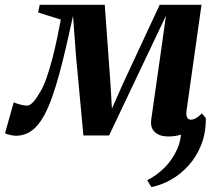

<svg xmlns="http://www.w3.org/2000/svg" viewBox="-50 -542 880 778"><path d="M631 11Q597.5 11 577.8 -6.5Q558 -24 563 -59L598.5 -307.5L622.5 -478.5L547 -319.5L392 7H288L258 -314.5L246 -477.5Q231.5 -412 217.8 -352.2Q204 -292.5 189.8 -240.5Q175.5 -188.5 160.5 -146.5Q145.5 -104.5 129 -74.5Q106 -32 77.8 -12Q49.5 8 14.5 8Q7 8 -2.5 6.2Q-12 4.5 -19.5 2.2Q-27 0 -29.5 -2.5L5.5 -127Q10.5 -125 20.5 -121.8Q30.5 -118.5 41.5 -116.2Q52.5 -114 59.5 -114Q66 -114 72.2 -118Q78.5 -122 85 -129Q91.5 -136 98.2 -146Q105 -156 111.5 -167.5Q125.5 -189 138 -224.5Q150.5 -260 161.5 -302Q172.5 -344 181.2 -386Q190 -428 196.5 -462.5L104.5 -491.5L111 -522.5H374.5L397.5 -204.5L403.5 -102L449 -204.5L597 -522.5H766.5L706 -94.5Q704 -81.5 705.8 -73.2Q707.5 -65 712.2 -61Q717 -57 722.5 -57Q733.5 -57 745 -63.8Q756.5 -70.5 768 -82.5L784 -63.5Q776.5 -55 762.8 -42.2Q749 -29.5 730 -17.5Q711 -5.5 686 2.8Q661 11 631 11ZM784 -63.5Q784.5 -3 765.2 45.2Q746 93.5 713.5 129.2Q681 165 641.8 186.8Q602.5 208.5 563.5 216L546.5 188.5Q584.5 169 616.2 137.8Q648 106.5 667.2 64Q686.5 21.5 684.5 -31Z"/></svg>

Font: Merriweather 96pt
Style: Bold Italic
Weight: 700
Italic angle: -7.8°
Version: Version 2.101